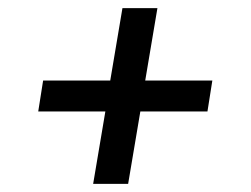

<svg xmlns="http://www.w3.org/2000/svg" viewBox="-20 -576 616 472"><path d="M209 -124H295L325 -302H490L502 -378H337L367 -556H281L251 -378H86L74 -302H239Z"/></svg>

Font: Iosevka Sparkle
Style: Italic
Weight: 400
Italic angle: -9°
Designer: Belleve Invis
Foundry: Belleve Invis
Version: Version 4.5.0; ttfautohint (v1.8.3)